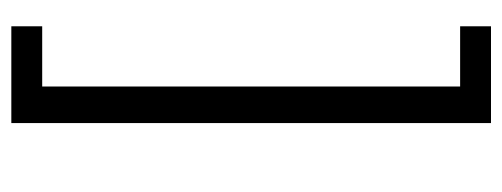

<svg xmlns="http://www.w3.org/2000/svg" viewBox="-298 -442 899 344"><g transform="rotate(-90 152.0 -270.5)"><path d="M103 -700.2H276.4V-644.9H168.5V103.9H276.4V159.2H103Z"/></g></svg>

Font: DavidDev Light
Style: Regular
Weight: 300
Designer: David.dev
Foundry: David.dev
Version: Version 1.001;FEAKit 1.0